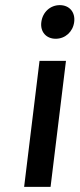

<svg xmlns="http://www.w3.org/2000/svg" viewBox="-20 -728 310 748"><path d="M197 -577C234 -577 264 -604 269 -642C274 -681 250 -708 213 -708C176 -708 146 -681 141 -642C136 -604 160 -577 197 -577ZM74 0H177L237 -491H134Z"/></svg>

Font: Falling Sky
Style: CondObl
Weight: 400
Designer: Paul D. Hunt
Foundry: Adobe Systems Incorporated
Version: Version 1.02